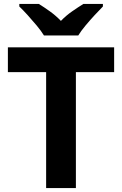

<svg xmlns="http://www.w3.org/2000/svg" viewBox="-20 -954 619 974"><path d="M365 0H214V-588H20V-714H559V-588H365ZM203 -774Q189 -797 166.5 -824Q144 -851 120.5 -877Q97 -903 78 -921V-934H177Q203 -918 233 -896.5Q263 -875 289 -848Q315 -875 346 -896.5Q377 -918 403 -934H502V-921Q484 -903 460 -877Q436 -851 413.5 -824Q391 -797 377 -774Z"/></svg>

Font: Noto Sans Cham
Style: Regular
Weight: 400
Designer: Monotype Design Team
Foundry: Monotype Imaging Inc.
Version: Version 2.002